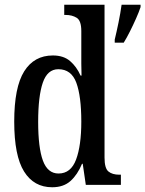

<svg xmlns="http://www.w3.org/2000/svg" viewBox="-20 -780 613 810"><path d="M464 -613Q472 -646 480 -685Q488 -724 493 -760H573V-750Q566 -729 554 -702Q542 -675 528.5 -648Q515 -621 502 -600H464ZM200 10Q123 10 81.5 -56.5Q40 -123 40 -267Q40 -412 82 -479Q124 -546 203 -546Q248 -546 275.5 -522.5Q303 -499 320 -461H324Q323 -484 323 -511.5Q323 -539 323 -567V-649Q323 -693 303.5 -705Q284 -717 257 -717H251V-760H421V-115Q421 -70 437.5 -56.5Q454 -43 483 -43H490V0H342L329 -89H326Q307 -43 277.5 -16.5Q248 10 200 10ZM227 -48Q279 -48 301 -107Q323 -166 323 -267Q323 -374 302 -431Q281 -488 226 -488Q180 -488 160.5 -431Q141 -374 141 -266Q141 -157 161 -102.5Q181 -48 227 -48Z"/></svg>

Font: Noto Serif ExtraCondensed Medium
Style: Regular
Weight: 500
Width: 2
Designer: Monotype Design Team
Foundry: Monotype Imaging Inc.
Version: Version 2.015